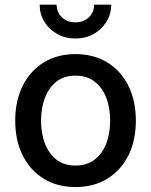

<svg xmlns="http://www.w3.org/2000/svg" viewBox="-20 -774 634 806"><path d="M296.9 11.2Q220.7 11.2 163.8 -23.7Q106.9 -58.6 75.4 -121.3Q43.9 -184.1 43.9 -267.1Q43.9 -351.1 75.4 -414.1Q106.9 -477.1 163.8 -512Q220.7 -546.9 296.9 -546.9Q373.5 -546.9 430.4 -512Q487.3 -477.1 518.8 -414.1Q550.3 -351.1 550.3 -267.1Q550.3 -184.1 518.8 -121.3Q487.3 -58.6 430.4 -23.7Q373.5 11.2 296.9 11.2ZM296.9 -79.1Q345.2 -79.1 377.7 -104.2Q410.2 -129.4 426.3 -172.1Q442.4 -214.8 442.4 -267.1Q442.4 -320.3 426.3 -363Q410.2 -405.8 377.7 -431.2Q345.2 -456.5 296.9 -456.5Q248.5 -456.5 216.6 -431.2Q184.6 -405.8 168.5 -363Q152.3 -320.3 152.3 -267.1Q152.3 -214.8 168.5 -172.1Q184.6 -129.4 216.6 -104.2Q248.5 -79.1 296.9 -79.1ZM296.4 -612.3Q254.4 -612.3 220.5 -631.1Q186.5 -649.9 166.5 -682.4Q146.5 -714.8 146.5 -754.4H217.8Q217.8 -722.2 240 -701.2Q262.2 -680.2 296.4 -680.2Q330.6 -680.2 352.8 -701.2Q375 -722.2 375 -754.4H446.8Q446.8 -714.8 426.8 -682.6Q406.7 -650.4 372.8 -631.3Q338.9 -612.3 296.4 -612.3Z"/></svg>

Font: Inter 18pt Medium
Style: Regular
Weight: 500
Designer: Rasmus Andersson
Foundry: rsms
Version: Version 4.001;git-66647c0bb